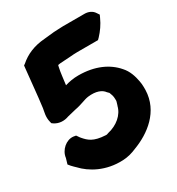

<svg xmlns="http://www.w3.org/2000/svg" viewBox="-152 -705 742 806"><g transform="rotate(-30 219.0 -302.5)"><path d="M-1 -97 8 -86C15 -78 21 -73 26 -68C62 -29 126 8 210 4C235 3 258 -4 276 -12C354 -41 436 -102 439 -204V-218C439 -228 438 -238 436 -248C431 -275 422 -304 401 -327C364 -370 305 -398 225 -398C201 -398 180 -394 160 -388C164 -415 166 -444 172 -470L174 -478C176 -478 182 -480 186 -480L234 -483C245 -484 259 -485 271 -485H371L379 -493C397 -512 414 -536 425 -561L431 -574L423 -586C413 -602 395 -609 377 -609H273C257 -609 241 -607 229 -607H228L180 -602C126 -598 87 -580 56 -553L49 -548L48 -539C41 -477 36 -413 28 -353C26 -338 18 -316 25 -289L27 -281L34 -276C55 -262 81 -262 102 -270C114 -273 128 -276 143 -280C176 -286 195 -297 216 -300C256 -305 282 -294 294 -277L296 -275L298 -273L302 -269C306 -259 310 -249 310 -235V-233V-231C311 -227 309 -220 305 -208V-207L304 -206C295 -166 258 -136 214 -126L211 -125L208 -124L205 -123H200H199C141 -126 123 -144 104 -166C101 -169 98 -174 98 -174L91 -184L79 -186C46 -190 11 -160 7 -124Z"/></g></svg>

Font: SolarCharger
Style: 1050
Weight: 1000
Designer: Mew Too
Foundry: Cannot Into Space Fonts/KineticPlasma Fonts
Version: Version 1.100